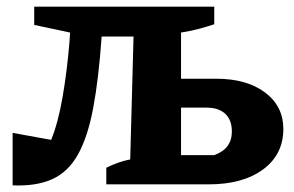

<svg xmlns="http://www.w3.org/2000/svg" viewBox="-20 -555 884 578"><path d="M18 3V-155L134 -134Q155 -185 168.5 -263.5Q182 -342 189 -427L191 -457L83 -480V-535H625V-482Q607 -476 582 -469Q557 -462 525 -457V-318H631Q723 -318 778 -276.5Q833 -235 833 -167Q833 -90 772 -45Q711 0 608 0H300V-50Q318 -59 336.5 -65.5Q355 -72 372 -75L382 -445H286Q277 -317 260.5 -229.5Q244 -142 214.5 -89.5Q185 -37 137 -15.5Q89 6 18 3ZM525 -88H625Q678 -107 678 -159Q678 -194 658 -212.5Q638 -231 602 -231H525Z"/></svg>

Font: Piazzolla SC
Style: Bold
Weight: 700
Designer: Juan Pablo del Peral
Foundry: Huerta Tipografica
Version: Version 1.330